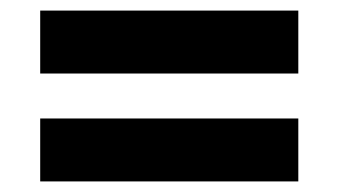

<svg xmlns="http://www.w3.org/2000/svg" viewBox="-20 -470 640 363"><path d="M56 -331V-450H544V-331ZM56 -127V-246H544V-127Z"/></svg>

Font: Nunito Sans 9pt Black
Style: Regular
Weight: 900
Version: Version 3.101;gftools[0.9.27]